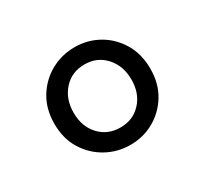

<svg xmlns="http://www.w3.org/2000/svg" viewBox="-74 -866 518 486"><g transform="rotate(-30 185.0 -622.5)"><path d="M186 -480Q148.4 -480 116.5 -497.6Q84.5 -515.1 64.7 -547.1Q44.9 -579.1 44.9 -622.1Q44.9 -665.5 64.7 -697.8Q84.5 -730 116.5 -747.6Q148.4 -765.1 186 -765.1Q223.1 -765.1 254.6 -747.6Q286.1 -730 305.7 -697.8Q325.2 -665.5 325.2 -622.1Q325.2 -579.1 305.7 -547.1Q286.1 -515.1 254.6 -497.6Q223.1 -480 186 -480ZM186 -530.8Q222.7 -530.8 246.3 -556.4Q270 -582 270 -622.1Q270 -662.6 246.3 -688.7Q222.7 -714.8 186 -714.8Q148.4 -714.8 124.8 -688.7Q101.1 -662.6 101.1 -622.1Q101.1 -582 124.8 -556.4Q148.4 -530.8 186 -530.8Z"/></g></svg>

Font: Source Han Sans CN
Style: Regular
Weight: 400
Designer: Ryoko NISHIZUKA  (kana, bopomofo & ideographs); Paul D. Hunt (Latin, Greek & Cyrillic); Sandoll Communications , Soo-you
Foundry: Adobe
Version: Version 2.004;hotconv 1.0.118;makeotfexe 2.5.65603